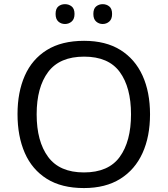

<svg xmlns="http://www.w3.org/2000/svg" viewBox="-20 -907 817 936"><path d="M251 -838.9Q251 -864.7 264.4 -875.7Q277.8 -886.7 296.9 -886.7Q315.4 -886.7 329.3 -875.7Q343.3 -864.7 343.3 -838.9Q343.3 -814 329.3 -802Q315.4 -790 296.9 -790Q277.8 -790 264.4 -802Q251 -814 251 -838.9ZM435.1 -838.9Q435.1 -864.7 448.7 -875.7Q462.4 -886.7 480.5 -886.7Q499 -886.7 512.7 -875.7Q526.4 -864.7 526.4 -838.9Q526.4 -814 512.7 -802Q499 -790 480.5 -790Q462.4 -790 448.7 -802Q435.1 -814 435.1 -838.9ZM711.4 -349.6Q711.4 -241.7 674.8 -160.9Q638.2 -80.1 566.4 -35.2Q494.6 9.8 389.2 9.8Q279.8 9.8 208 -35.4Q136.2 -80.6 100.8 -161.6Q65.4 -242.7 65.4 -350.6Q65.4 -457.5 100.8 -537.8Q136.2 -618.2 208.3 -663.1Q280.3 -708 390.1 -708Q495.1 -708 566.7 -663.6Q638.2 -619.1 674.8 -538.6Q711.4 -458 711.4 -349.6ZM158.7 -349.6Q158.7 -217.8 214.6 -142.1Q270.5 -66.4 389.2 -66.4Q508.8 -66.4 563.7 -142.1Q618.7 -217.8 618.7 -349.6Q618.7 -481.4 563.7 -556.2Q508.8 -630.9 390.1 -630.9Q271 -630.9 214.8 -556.2Q158.7 -481.4 158.7 -349.6Z"/></svg>

Font: Lunasima
Style: Regular
Weight: 400
Designer: The DocRepair Project, Monotype Design Team
Foundry: Google
Version: Version 2.009